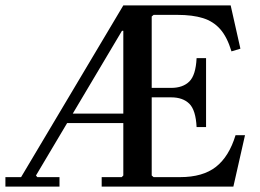

<svg xmlns="http://www.w3.org/2000/svg" viewBox="-28 -690 962 710"><path d="M208 -270H488V-235H208ZM843 -190H878L835 0H348V-35H422L428 -41V-576H423L105 -41L110 -35H192V0H-8V-35H50L428 -670H825L861 -510L828 -500Q812 -553 786.5 -582Q761 -611 722.5 -623Q684 -635 628 -635H540L533 -629V-365H605Q648 -365 672 -388.5Q696 -412 699 -475H734V-220H699Q696 -283 672 -306.5Q648 -330 605 -330H533V-41L540 -35H638Q722 -35 770.5 -73Q819 -111 843 -190Z"/></svg>

Font: Brygada 1918 Medium
Style: Regular
Weight: 500
Designer: Mateusz Machalski | Borys Kosmynka | Przemek Hoffer
Foundry: NIEPODLEGLA 2018
Version: Version 3.006